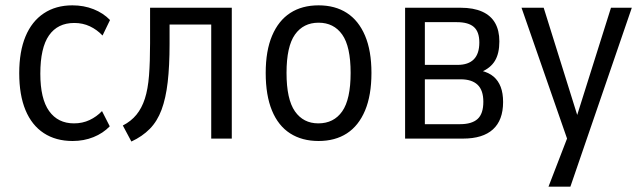

<svg xmlns="http://www.w3.org/2000/svg" viewBox="-20 -519 2406 719"><path d="M252 9Q189 9 144 -20.5Q99 -50 75.5 -106.5Q52 -163 52 -245Q52 -326 75.5 -382.5Q99 -439 144 -469Q189 -499 251 -499Q294 -499 330.5 -484.5Q367 -470 392 -444L364 -386Q343 -408 316.5 -420.5Q290 -433 258 -433Q196 -433 163.5 -386.5Q131 -340 131 -243Q131 -149 164 -103Q197 -57 257 -57Q289 -57 315.5 -69.5Q342 -82 362 -103L391 -46Q366 -20 330 -5.5Q294 9 252 9Z M472 11 440 -49Q471 -65 491 -89.5Q511 -114 522.5 -149.5Q534 -185 538 -236Q542 -287 542 -357V-490H848V0H771V-427H615V-355Q615 -272 608 -211.5Q601 -151 585 -108Q569 -65 541 -36.5Q513 -8 472 11Z M1173 9Q1111 9 1066.5 -19.5Q1022 -48 998.5 -105Q975 -162 975 -246Q975 -329 999 -385.5Q1023 -442 1067 -470.5Q1111 -499 1173 -499Q1235 -499 1279 -470.5Q1323 -442 1347 -385.5Q1371 -329 1371 -246Q1371 -162 1347 -105Q1323 -48 1279 -19.5Q1235 9 1173 9ZM1172 -57Q1230 -57 1261.5 -102Q1293 -147 1293 -246Q1293 -345 1261.5 -389.5Q1230 -434 1173 -434Q1116 -434 1084.5 -389.5Q1053 -345 1053 -246Q1053 -147 1084.5 -102Q1116 -57 1172 -57Z M1497 0V-490H1705Q1753 -490 1785.5 -475.5Q1818 -461 1834 -433Q1850 -405 1850 -364Q1850 -319 1833.5 -291.5Q1817 -264 1781 -249L1783 -254Q1811 -247 1828.5 -232Q1846 -217 1855 -193.5Q1864 -170 1864 -137Q1864 -69 1826 -34.5Q1788 0 1714 0ZM1571 -54H1703Q1747 -54 1768.5 -73.5Q1790 -93 1790 -138Q1790 -181 1768.5 -201.5Q1747 -222 1705 -222H1571ZM1571 -276H1693Q1734 -276 1754.5 -297Q1775 -318 1775 -360Q1775 -400 1754.5 -418Q1734 -436 1691 -436H1571Z M2034 180 2115 -30V33L1933 -490H2016L2147 -71H2136L2268 -490H2346L2116 180Z"/></svg>

Font: Nunito Sans 10pt Condensed
Style: Regular
Weight: 400
Width: 3
Designer: Vernon Adams
Foundry: Vernon Adams
Version: Version 3.101;gftools[0.9.27]